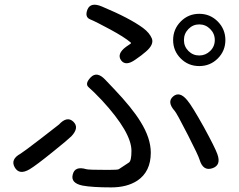

<svg xmlns="http://www.w3.org/2000/svg" viewBox="-20 -777 1040 834"><path d="M463 37Q380 37 338 29Q286 18 296 -19Q305 -57 355 -42Q366 -39 450 -39Q491 -39 496 -42Q518 -57 540 -71Q551 -78 551 -122Q551 -202 423 -341Q384 -382 365.5 -397.5Q347 -413 374 -441Q401 -469 437 -431L475 -391Q554 -308 590 -249Q635 -177 635 -114Q635 -31 576 8Q531 37 463 37ZM109 -42Q64 -15 44 -50Q24 -85 70 -110Q82 -117 157.5 -175Q233 -233 236 -236Q271 -274 298 -249Q326 -223 290 -185Q275 -170 209 -117Q136 -58 109 -42ZM902 -46Q862 -33 847 -83Q842 -101 797 -189Q748 -285 739 -295Q704 -334 732 -358Q760 -382 793 -342Q813 -319 866 -224Q914 -136 924 -108Q942 -59 902 -46ZM845.5 -490Q798 -490 765 -523Q732 -556 732 -603Q732 -650 765 -683.5Q798 -717 845.5 -717Q893 -717 926 -683.5Q959 -650 959 -603Q959 -556 926 -523Q893 -490 845.5 -490ZM568 -518Q526 -488 506 -515Q486 -543 528 -574L547 -587Q551 -590 547 -593Q520 -616 458 -649.5Q396 -683 371.5 -693Q347 -703 360 -736Q374 -769 422 -749Q544 -698 602 -655Q630 -634 640 -609Q649 -583 614 -553Q596 -537 568 -518ZM845.5 -536Q873 -536 893 -555.5Q913 -575 913 -603Q913 -631 893 -651Q873 -671 845.5 -671Q818 -671 798.5 -651Q779 -631 779 -603Q779 -575 798.5 -555.5Q818 -536 845.5 -536Z"/></svg>

Font: Resource Han Rounded JP
Style: Regular
Weight: 400
Designer: Cyano Hao (round all glyphs); Ryoko NISHIZUKA 西塚涼子 (kana, bopomofo & ideographs); Paul D. Hunt (Latin, Greek & Cyrillic)
Foundry: Cyano Hao
Version: 0.990